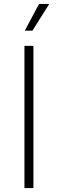

<svg xmlns="http://www.w3.org/2000/svg" viewBox="-20 -962 295 982"><path d="M150.9 -727.5V0H105V-727.5ZM106.9 -805.2 179.7 -941.9H231.9L146 -805.2Z"/></svg>

Font: Inter ExtraLight
Style: Regular
Weight: 250
Designer: Rasmus Andersson
Foundry: rsms
Version: Version 4.001;git-66647c0bb